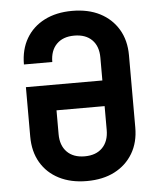

<svg xmlns="http://www.w3.org/2000/svg" viewBox="-53 -786 706 843"><g transform="rotate(-5 300.0 -365.0)"><path d="M296 10Q226 10 174 -16.5Q122 -43 93.5 -91.5Q65 -140 65 -206V-424H402V-525Q402 -575 374 -603Q346 -631 296 -631Q246 -631 218 -602.5Q190 -574 190 -524H65Q65 -590 93.5 -638.5Q122 -687 174 -713.5Q226 -740 296 -740Q367 -740 418.5 -713.5Q470 -687 499 -638.5Q528 -590 528 -524V-206Q528 -140 499 -91.5Q470 -43 418.5 -16.5Q367 10 296 10ZM296 -99Q346 -99 374 -127.5Q402 -156 402 -206V-311H190V-206Q190 -156 218 -127.5Q246 -99 296 -99Z"/></g></svg>

Font: NKDuy Mono
Style: Bold
Weight: 700
Monospace: yes
Designer: NKDuy
Foundry: NKDuy
Version: Version 2.251; ttfautohint (v1.8.4.7-5d5b)